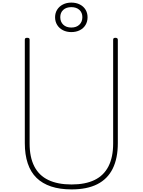

<svg xmlns="http://www.w3.org/2000/svg" viewBox="-20 -1439 1098 1478"><path d="M531 19Q441 19 373.5 -3.5Q306 -26 261 -70Q216 -114 193.5 -181.5Q171 -249 171 -337V-1133Q171 -1141 175 -1144.5Q179 -1148 189 -1148Q200 -1148 204 -1144.5Q208 -1141 208 -1133V-334Q208 -229 244 -158.5Q280 -88 352 -53.5Q424 -19 531 -19Q637 -19 708 -53.5Q779 -88 815 -158.5Q851 -229 851 -334V-1133Q851 -1141 855 -1144.5Q859 -1148 868 -1148Q887 -1148 887 -1133V-337Q887 -220 847.5 -140.5Q808 -61 729 -21Q650 19 531 19ZM529 -1192Q493 -1192 464.5 -1206.5Q436 -1221 420 -1247Q404 -1273 404 -1306Q404 -1339 420 -1364.5Q436 -1390 464.5 -1404.5Q493 -1419 529 -1419Q566 -1419 594.5 -1404.5Q623 -1390 638.5 -1364.5Q654 -1339 654 -1306Q654 -1273 638.5 -1247Q623 -1221 594.5 -1206.5Q566 -1192 529 -1192ZM529 -1227Q568 -1227 591 -1249Q614 -1271 614 -1307Q614 -1342 591 -1363Q568 -1384 529 -1384Q490 -1384 467 -1363Q444 -1342 444 -1307Q444 -1271 467 -1249Q490 -1227 529 -1227Z"/></svg>

Font: Playwrite CL Thin
Style: Regular
Weight: 100
Designer: Veronika Burian, José Scaglione
Foundry: TypeTogether
Version: Version 1.002